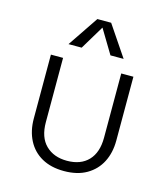

<svg xmlns="http://www.w3.org/2000/svg" viewBox="-111 -808 801 915"><g transform="rotate(15 290.0 -350.5)"><path d="M146 -500V-183Q146 -108 185.5 -69.5Q225 -31 290 -31Q358 -31 395.5 -70.5Q433 -110 433 -183V-500H493V-185Q493 -125 469.5 -79Q446 -33 400.5 -6.5Q355 20 289 20Q225 20 179.5 -5.5Q134 -31 110 -77.5Q86 -124 86 -185V-500ZM256 -721H324L426 -570H361L290 -688L219 -570H154Z"/></g></svg>

Font: Moderustic Light
Style: Regular
Weight: 300
Designer: Tural Alisoy
Foundry: TAFT Foundry
Version: Version 2.120